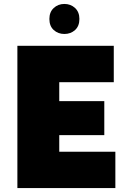

<svg xmlns="http://www.w3.org/2000/svg" viewBox="-20 -952 652 972"><path d="M68 0V-720H556V-536H280V-440H508V-268H280V-184H564V0ZM306 -780Q274 -780 252 -800Q230 -820 230 -856Q230 -891 252 -911.5Q274 -932 306 -932Q338 -932 360 -911.5Q382 -891 382 -856Q382 -820 360 -800Q338 -780 306 -780Z"/></svg>

Font: Kufam Black
Style: Regular
Weight: 900
Designer: Wael Morcos, Artur Schmal
Foundry: Original Type
Version: Version 1.301; ttfautohint (v1.8.3)